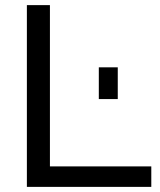

<svg xmlns="http://www.w3.org/2000/svg" viewBox="-20 -730 624 750"><path d="M85 0V-710H175V-80H571V0ZM366 -343V-467H440V-343Z"/></svg>

Font: YasnoRaleway Medium
Style: Regular
Weight: 500
Designer: Matt McInerney, Pablo Impallari, Rodrigo Fuenzalida
Foundry: Matt McInerney, Pablo Impallari, Rodrigo Fuenzalida
Version: Version 4.026